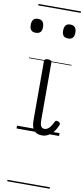

<svg xmlns="http://www.w3.org/2000/svg" viewBox="-158 -927 590 1344"><g transform="rotate(10 137.0 -255.0)"><path d="M183 17Q165 17 150.5 11.5Q136 6 126 -6Q116 -18 111.5 -35.5Q107 -53 107 -78V-496Q107 -506 113.5 -510.5Q120 -515 132 -515Q146 -515 153 -510.5Q160 -506 160 -496V-90Q160 -72 162.5 -59Q165 -46 172.5 -38.5Q180 -31 193 -31Q204 -31 214.5 -37.5Q225 -44 235 -58Q245 -72 256 -94Q259 -101 265.5 -101.5Q272 -102 281 -98Q289 -95 292 -88.5Q295 -82 292 -76Q280 -46 263 -25.5Q246 -5 226 6Q206 17 183 17ZM15 -683Q-7 -683 -17.5 -695Q-28 -707 -28 -732Q-28 -757 -17.5 -769.5Q-7 -782 15 -782Q37 -782 48 -769.5Q59 -757 59 -732Q60 -707 48.5 -695Q37 -683 15 -683ZM245 -683Q223 -683 212.5 -695Q202 -707 202 -732Q202 -757 212.5 -769.5Q223 -782 245 -782Q267 -782 278 -769.5Q289 -757 289 -732Q289 -707 278 -695Q267 -683 245 -683ZM0 365H302V375H0ZM0 -20H302V0H0ZM0 -505H302V-500H0ZM0 -885H302V-875H0Z"/></g></svg>

Font: Playwrite GB S Guides
Style: Regular
Weight: 400
Designer: Veronika Burian, José Scaglione
Foundry: TypeTogether
Version: Version 1.003